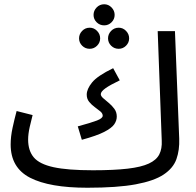

<svg xmlns="http://www.w3.org/2000/svg" viewBox="-20 -860 922 901"><path d="M390 21 416 -61Q515 -61 579 -68.5Q643 -76 678.5 -92.5Q714 -109 727.5 -135.5Q741 -162 739 -200L720 -714H801L821 -209Q823 -156 808 -113.5Q793 -71 748 -41Q703 -11 617 5Q531 21 390 21ZM364 -204 345 -267Q408 -284 435 -294.5Q462 -305 462 -317Q462 -328 450.5 -337.5Q439 -347 424.5 -357.5Q410 -368 398.5 -382Q387 -396 387 -416Q387 -442 412 -473Q437 -504 511 -540L542 -483Q496 -461 474.5 -445.5Q453 -430 453 -418Q453 -409 464.5 -399Q476 -389 490.5 -377Q505 -365 516.5 -349.5Q528 -334 528 -313Q528 -294 516 -276.5Q504 -259 469 -241Q434 -223 364 -204ZM390 21Q212 21 121 -26Q30 -73 30 -182Q30 -219 39 -260.5Q48 -302 58 -339L133 -320Q127 -298 119.5 -264.5Q112 -231 112 -205Q112 -153 138.5 -121.5Q165 -90 231 -75.5Q297 -61 416 -61L436 -11ZM469 -741Q448 -741 433.5 -755.5Q419 -770 419 -790Q419 -810 433.5 -825Q448 -840 469 -840Q489 -840 503.5 -825Q518 -810 518 -790Q518 -770 503.5 -755.5Q489 -741 469 -741ZM401 -631Q380 -631 365.5 -645.5Q351 -660 351 -680Q351 -700 365.5 -715Q380 -730 401 -730Q421 -730 435.5 -715Q450 -700 450 -680Q450 -660 435.5 -645.5Q421 -631 401 -631ZM537 -631Q516 -631 501.5 -645.5Q487 -660 487 -680Q487 -700 501.5 -715Q516 -730 537 -730Q557 -730 571.5 -715Q586 -700 586 -680Q586 -660 571.5 -645.5Q557 -631 537 -631Z"/></svg>

Font: Noto IKEA Arabic
Style: Regular
Weight: 400
Designer: Monotype Design Team
Foundry: Monotype Imaging Inc.
Version: Version 1.200